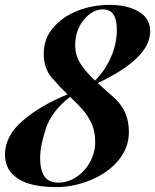

<svg xmlns="http://www.w3.org/2000/svg" viewBox="-23 -742 627 776"><path d="M260.7 -350.6Q186 -293.5 162.6 -222.9Q139.2 -152.3 139.2 -104Q139.2 -55.7 156.2 -29.8Q173.3 -3.9 212.4 -3.9Q251.5 -3.9 285.6 -26.4Q319.8 -48.8 340.8 -87.4Q361.8 -126 361.8 -168Q361.8 -210 348.1 -240.7Q334.5 -271.5 314 -295.4Q293.5 -319.3 260.7 -350.6ZM449.2 -622.1Q449.2 -704.1 393.1 -704.1Q364.3 -704.1 338.4 -684.3Q312.5 -664.6 296.6 -632.1Q280.8 -599.6 280.8 -559.6Q280.8 -519.5 301.5 -486.1Q322.3 -452.6 360.8 -416.5Q399.4 -453.6 424.3 -508.5Q449.2 -563.5 449.2 -622.1ZM498 -209Q498 -145.5 456.1 -94.5Q414.1 -43.5 344.2 -14.6Q274.4 14.2 206.1 14.2Q137.7 14.2 93.3 0.2Q48.8 -13.7 22.9 -43.2Q-2.9 -72.8 -2.9 -117.2Q-2.9 -192.9 69.8 -255.1Q142.6 -317.4 250 -360.4Q218.8 -390.1 186.3 -428Q153.8 -465.8 153.8 -524.9Q153.8 -584.5 190.9 -628.9Q228 -673.3 288.8 -697.8Q349.6 -722.2 420.9 -722.2Q492.2 -722.2 538.1 -694.8Q584 -667.5 584 -615.2Q584 -506.3 372.1 -406.2Q378.9 -399.9 438.5 -346.7Q498 -293.5 498 -209Z"/></svg>

Font: PlayfairDisplay-BoldItalic
Style: Bold Italic
Weight: 700
Italic angle: -14.9847°
Designer: Claus Eggers Sørensen
Foundry: Claus Eggers Sørensen
Version: Version 1.002;PS 001.002;hotconv 1.0.70;makeotf.lib2.5.58329